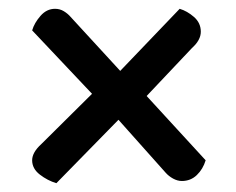

<svg xmlns="http://www.w3.org/2000/svg" viewBox="-20 -506 537 436"><path d="M313 -288 447 -142Q441 -122 427 -108.5Q413 -95 393 -95Q383 -95 373 -100.5Q363 -106 356 -114L249 -234L108 -90Q88 -96 70.5 -109.5Q53 -123 53 -142Q53 -160 74 -179L189 -293L53 -437Q58 -454 72 -470Q86 -486 105 -486Q116 -486 125 -480.5Q134 -475 140 -468L253 -345L388 -486Q405 -481 420.5 -467.5Q436 -454 436 -434Q436 -415 416 -397Z"/></svg>

Font: Baloo Bhai 2 Medium
Style: Regular
Weight: 500
Designer: Supriya Tembe, Noopur Datye and Ek Type
Foundry: Ek Type
Version: Version 1.640;PS 1.000;hotconv 16.6.51;makeotf.lib2.5.65220;